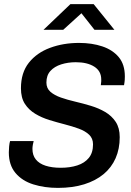

<svg xmlns="http://www.w3.org/2000/svg" viewBox="-20 -905 640 935"><path d="M262 10Q197 10 142.5 -7Q88 -24 55.5 -62.5Q23 -101 23 -163Q23 -177 24.5 -192.5Q26 -208 29 -218H144Q142 -212 140 -200.5Q138 -189 138 -180Q138 -149 154.5 -128.5Q171 -108 202 -98Q233 -88 276 -88Q321 -88 356.5 -99.5Q392 -111 412.5 -136Q433 -161 433 -202Q433 -231 414 -249Q395 -267 363.5 -278.5Q332 -290 295 -299.5Q258 -309 220.5 -320.5Q183 -332 151.5 -351Q120 -370 101 -399.5Q82 -429 82 -475Q82 -551 120.5 -599.5Q159 -648 223.5 -672Q288 -696 365 -696Q428 -696 478.5 -679Q529 -662 558.5 -626.5Q588 -591 588 -533Q588 -526 587.5 -516.5Q587 -507 584 -490H471Q473 -504 473 -509Q473 -514 473 -518Q473 -559 439 -580.5Q405 -602 349 -602Q311 -602 278 -591.5Q245 -581 225.5 -559.5Q206 -538 206 -503Q206 -475 225.5 -458Q245 -441 276.5 -430Q308 -419 346.5 -410Q385 -401 423 -389.5Q461 -378 492.5 -359.5Q524 -341 543.5 -311.5Q563 -282 563 -237Q563 -180 543 -134.5Q523 -89 484.5 -57Q446 -25 390 -7.5Q334 10 262 10ZM192 -760 323 -885H436L537 -760H440L362 -859H397L288 -760Z"/></svg>

Font: Chivo Mono Medium Medium
Style: Italic
Weight: 500
Italic angle: -8.05°
Monospace: yes
Version: Version 1.008